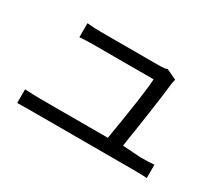

<svg xmlns="http://www.w3.org/2000/svg" viewBox="-94 -705 1031 903"><g transform="rotate(30 421.5 -253.5)"><path d="M592.8 -83C618.2 -245.1 635.7 -366.2 644.5 -446.3C644.5 -451.2 646.5 -460 650.4 -473.6L594.7 -500C587.9 -496.1 572.3 -494.1 548.8 -494.1H237.3C211.9 -494.1 186.5 -495.1 160.2 -498V-421.9C183.6 -423.8 209 -424.8 236.3 -424.8H561.5C559.6 -376 543 -260.7 512.7 -79.1H143.6C122.1 -79.1 94.7 -80.1 61.5 -82V-7.8C98.6 -8.8 125 -8.8 140.6 -8.8H692.4C729.5 -8.8 753.9 -7.8 765.6 -6.8V-79.1C746.1 -77.1 720.7 -76.2 689.5 -76.2Z"/></g></svg>

Font: Gen Shin Gothic P Normal
Style: Regular
Weight: 300
Designer: [Source Han Sans]
Ryoko NISHIZUKA  (kana & ideographs); Paul D. Hunt (Latin, Greek & Cyrillic); Wenlong ZHANG  (bopomofo
Version: Version 1.002.20150607